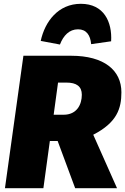

<svg xmlns="http://www.w3.org/2000/svg" viewBox="-20 -989 658 1009"><path d="M390 -835C434 -835 455 -804 459 -757L564 -772C570 -874 526 -969 405 -969C286 -969 216 -876 194 -774L295 -755C313 -802 344 -835 390 -835ZM618 -504C618 -619 528 -696 354 -696H103L6 0H208L242 -248H283L375 0H595L470 -281C595 -345 618 -419 618 -504ZM285 -555H329C382 -555 410 -535 410 -491C410 -441 385 -386 314 -386H262Z"/></svg>

Font: Fira Sans Heavy
Style: Italic
Weight: 900
Italic angle: -8°
Designer: bBox Type GmbH & Carrois Corporate GbR & Edenspiekermann AG
Foundry: bBox Type GmbH & Carrois Corporate GbR & Edenspiekermann AG
Version: Version 4.301;PS 004.301;hotconv 1.0.88;makeotf.lib2.5.64775